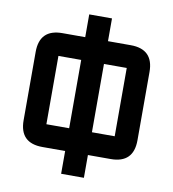

<svg xmlns="http://www.w3.org/2000/svg" viewBox="-93 -957 937 1038"><g transform="rotate(10 375.0 -437.5)"><path d="M312.5 -125H187.5Q62.5 -125 62.5 -250V-625Q62.5 -750 187.5 -750H312.5V-875H437.5V-750H562.5Q687.5 -750 687.5 -625V-250Q687.5 -125 562.5 -125H437.5V0H312.5ZM437.5 -250H562.5V-625H437.5ZM187.5 -250H312.5V-625H187.5Z"/></g></svg>

Font: Oldtimer
Style: Regular
Weight: 400
Designer: GGBotNet
Foundry: GGBotNet
Version: 1.00